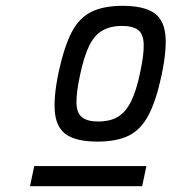

<svg xmlns="http://www.w3.org/2000/svg" viewBox="-20 -834 640 659"><path d="M314.5 -348Q246 -348 210.5 -370.2Q175 -392.5 168.8 -445Q162.5 -497.5 181.5 -587.5Q200.5 -674.5 226.2 -723.8Q252 -773 293.8 -793.5Q335.5 -814 401 -814Q470 -814 505.5 -791.8Q541 -769.5 547.2 -717.5Q553.5 -665.5 534.5 -575.5Q516 -488.5 489.8 -438.8Q463.5 -389 422 -368.5Q380.5 -348 314.5 -348ZM317 -417Q357.5 -417 384.5 -433Q411.5 -449 430 -486.2Q448.5 -523.5 461.5 -587.5Q474.5 -648.5 473.2 -682.8Q472 -717 454.2 -731Q436.5 -745 399 -745Q359 -745 331.5 -729.2Q304 -713.5 286 -676.5Q268 -639.5 254.5 -575.5Q241.5 -514.5 242.5 -480Q243.5 -445.5 261.8 -431.2Q280 -417 317 -417ZM83 -195 97.5 -264H482.5L468 -195Z"/></svg>

Font: Victor Mono Thin
Style: Italic
Weight: 100
Italic angle: -12°
Monospace: yes
Designer: Rune Bjørnerås
Version: Version 1.561;gftools[0.9.30]